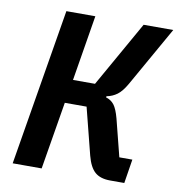

<svg xmlns="http://www.w3.org/2000/svg" viewBox="-79 -770 783 842"><g transform="rotate(10 312.5 -349.0)"><path d="M149 -698H278L230 -406H328L493 -698H625L474 -431Q454 -396 433.5 -381Q413 -366 387 -361L386 -356Q409 -349 422.5 -331.5Q436 -314 447 -273L489 -107H547L530 0H467Q423 0 399 -21Q375 -42 362 -92L309 -301H212L162 0H33Z"/></g></svg>

Font: IBM Plex Mono SemiBold
Style: Italic
Weight: 600
Italic angle: -9°
Monospace: yes
Designer: Mike Abbink, Paul van der Laan, Pieter van Rosmalen
Foundry: Bold Monday
Version: Version 2.3